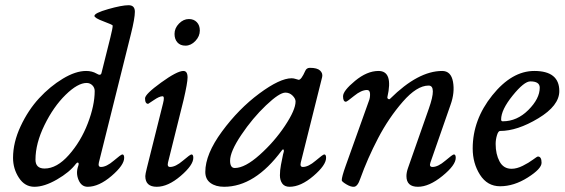

<svg xmlns="http://www.w3.org/2000/svg" viewBox="-20 -702 2164 736"><path d="M369 -422 403 -558Q412 -594 412 -604Q412 -607 377 -620Q342 -633 342 -641Q342 -652 394.5 -667Q447 -682 473 -682Q497 -682 497 -657Q497 -632 482 -572L359 -79Q355 -62 367 -62Q388 -62 416 -86Q444 -110 449 -110Q456 -110 456 -97Q456 -69 407.5 -27.5Q359 14 316 14Q292 14 281 -12.5Q270 -39 280 -66Q284 -78 278 -79Q275 -79 271 -74Q247 -42 198.5 -14Q150 14 112 14Q75 14 52.5 -20.5Q30 -55 30 -97Q30 -156 59 -218Q88 -280 130 -325.5Q172 -371 221 -400.5Q270 -430 310 -430Q333 -430 350 -420Q366 -410 369 -422ZM343 -353Q343 -366 334 -375Q325 -384 312 -384Q278 -384 231.5 -338.5Q185 -293 150.5 -222.5Q116 -152 116 -90Q116 -56 151 -56Q198 -56 244 -108Q290 -160 316.5 -229Q343 -298 343 -353Z M704 -629Q723 -629 734.5 -617Q746 -605 746 -585Q746 -563 729 -545Q712 -527 691 -527Q671 -527 660 -539.5Q649 -552 649 -572Q649 -594 666 -611.5Q683 -629 704 -629ZM683 -430Q699 -430 699 -405Q699 -385 684 -320L624 -79Q620 -62 632 -62Q653 -62 681 -86Q709 -110 714 -110Q721 -110 721 -97Q721 -69 672.5 -27.5Q624 14 581 14Q537 14 537 -27Q537 -34 543 -58L605 -306Q612 -333 603 -333Q591 -333 570 -318.5Q549 -304 548 -304Q536 -304 536 -325Q536 -341 597.5 -385.5Q659 -430 683 -430Z M862 -86Q862 -58 880 -58Q919 -58 975.5 -108.5Q1032 -159 1072.5 -220Q1113 -281 1113 -313Q1113 -324 1101.5 -335.5Q1090 -347 1074 -347Q1051 -347 999.5 -298Q948 -249 905 -185Q862 -121 862 -86ZM1215 -407 1133 -79Q1129 -62 1141 -62Q1162 -62 1190 -86Q1218 -110 1223 -110Q1230 -110 1230 -97Q1230 -69 1181.5 -27.5Q1133 14 1090 14Q1071 14 1062 1.5Q1053 -11 1053 -30Q1053 -49 1057 -70Q1061 -91 1065 -110Q1067 -118 1068 -121Q1069 -128 1066 -129Q1063 -130 1060 -125Q957 14 839 14Q807 14 787 -0.5Q767 -15 767 -43Q767 -111 831 -198Q895 -285 974 -343.5Q1053 -402 1098 -402Q1106 -402 1114.5 -399Q1123 -396 1125 -396Q1135 -396 1150 -430Q1155 -442 1168 -442Q1196 -442 1207 -431.5Q1218 -421 1215 -407Z M1305 -66 1394 -315Q1399 -327 1398.5 -342Q1398 -357 1387 -357Q1365 -357 1337.5 -334.5Q1310 -312 1306 -312Q1295 -312 1295 -333Q1295 -354 1341 -392Q1387 -430 1431 -430Q1488 -430 1465 -330Q1464 -325 1468.5 -322.5Q1473 -320 1476 -324Q1583 -430 1675 -430Q1709 -430 1716.5 -388.5Q1724 -347 1707 -300L1630 -79Q1624 -62 1638 -62Q1659 -62 1687 -86Q1715 -110 1720 -110Q1727 -110 1727 -97Q1727 -69 1676 -27.5Q1625 14 1582 14Q1538 14 1538 -27Q1538 -41 1544 -58L1624 -286Q1655 -374 1623 -374Q1578 -374 1524 -312Q1470 -250 1429.5 -172.5Q1389 -95 1361 -17Q1351 13 1337 14Q1325 15 1307.5 4.5Q1290 -6 1290 -11Q1290 -24 1305 -66Z M1901 -244Q1901 -237 1907 -237Q1962 -237 2005.5 -280.5Q2049 -324 2049 -366Q2049 -390 2013 -390Q1989 -390 1945 -335.5Q1901 -281 1901 -244ZM2028 -430Q2124 -430 2124 -353Q2124 -297 2043.5 -248.5Q1963 -200 1897 -200Q1890 -200 1885 -183.5Q1880 -167 1880 -150Q1880 -111 1895 -83Q1910 -55 1941 -55Q1961 -55 1984 -66.5Q2007 -78 2023 -90Q2039 -102 2042 -102Q2056 -102 2056 -78Q2056 -55 2003 -21.5Q1950 12 1897 12Q1848 12 1820 -32Q1792 -76 1792 -133Q1792 -243 1867 -336.5Q1942 -430 2028 -430Z"/></svg>

Font: EB Garamond 08
Style: Italic
Weight: 400
Italic angle: -14°
Version: Version 0.016